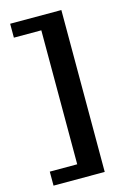

<svg xmlns="http://www.w3.org/2000/svg" viewBox="-126 -785 644 960"><g transform="rotate(-15 195.5 -305.0)"><path d="M292.5 -724V114H27.5V41.5H169.5V-652H27.5V-724Z"/></g></svg>

Font: Newsreader 9pt SemiBold
Style: Regular
Weight: 600
Designer: Hugues Gentile
Foundry: Production Type
Version: Version 1.003